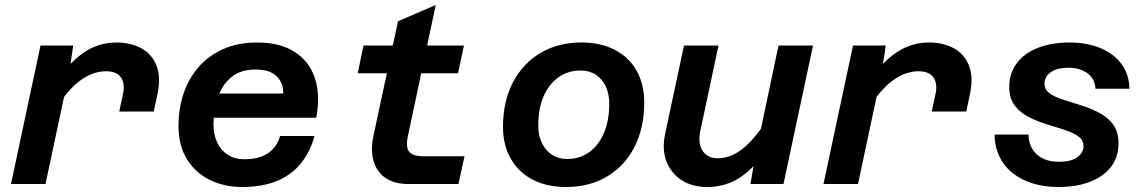

<svg xmlns="http://www.w3.org/2000/svg" viewBox="-20 -736 4590 768"><path d="M457 -290 472 -360Q481 -401 464 -426Q447 -451 404 -451Q353 -451 303 -415.5Q253 -380 202 -299L212 -420Q247 -468 283 -500.5Q319 -533 359 -549.5Q399 -566 446 -566Q504 -566 546 -542.5Q588 -519 606 -473.5Q624 -428 610 -360L595 -290ZM24 0 142 -554H273L257 -446L162 0Z M948 12Q876 12 818 -17Q760 -46 727 -100.5Q694 -155 694 -231Q694 -302 714.5 -362.5Q735 -423 775.5 -469Q816 -515 874.5 -540.5Q933 -566 1009 -566Q1100 -566 1158.5 -528.5Q1217 -491 1239.5 -423.5Q1262 -356 1245 -265H802L824 -362H1113Q1114 -404 1086.5 -431Q1059 -458 1003 -458Q940 -458 903 -425.5Q866 -393 850 -342.5Q834 -292 834 -238Q834 -198 848.5 -166.5Q863 -135 891 -117Q919 -99 957 -99Q1019 -99 1054.5 -125Q1090 -151 1100 -192H1238Q1221 -129 1184 -83Q1147 -37 1088.5 -12.5Q1030 12 948 12Z M1613 0Q1558 0 1522.5 -24Q1487 -48 1474.5 -91Q1462 -134 1473 -189L1572 -651L1723 -716L1611 -189Q1606 -164 1609 -146.5Q1612 -129 1627.5 -120Q1643 -111 1672 -111H1838L1814 0ZM1411 -443 1434 -554H1836L1812 -443Z M2245 12Q2167 12 2110.5 -17.5Q2054 -47 2023 -101.5Q1992 -156 1992 -228Q1992 -331 2032 -407Q2072 -483 2142.5 -524.5Q2213 -566 2306 -566Q2383 -566 2439.5 -536.5Q2496 -507 2526.5 -453Q2557 -399 2557 -326Q2557 -224 2517.5 -147.5Q2478 -71 2407.5 -29.5Q2337 12 2245 12ZM2248 -100Q2299 -100 2337 -127.5Q2375 -155 2396 -204.5Q2417 -254 2417 -321Q2417 -381 2385.5 -417.5Q2354 -454 2302 -454Q2252 -454 2213.5 -426.5Q2175 -399 2154 -350Q2133 -301 2133 -233Q2133 -194 2147.5 -164Q2162 -134 2188 -117Q2214 -100 2248 -100Z M2854 -554 2781 -211Q2771 -162 2790.5 -132.5Q2810 -103 2851 -103Q2900 -103 2945.5 -137Q2991 -171 3041 -246L3035 -121Q2985 -52 2930.5 -20Q2876 12 2809 12Q2749 12 2707 -15Q2665 -42 2646 -90Q2627 -138 2641 -203L2716 -554ZM3232 -554 3114 0H2982L3000 -108L3094 -554Z M3707 -290 3722 -360Q3731 -401 3714 -426Q3697 -451 3654 -451Q3603 -451 3553 -415.5Q3503 -380 3452 -299L3462 -420Q3497 -468 3533 -500.5Q3569 -533 3609 -549.5Q3649 -566 3696 -566Q3754 -566 3796 -542.5Q3838 -519 3856 -473.5Q3874 -428 3860 -360L3845 -290ZM3274 0 3392 -554H3523L3507 -446L3412 0Z M4211 12Q4158 12 4112 -2Q4066 -16 4031.5 -43Q3997 -70 3978 -109.5Q3959 -149 3958 -198H4094Q4095 -148 4127 -118.5Q4159 -89 4216 -89Q4264 -89 4289 -107Q4314 -125 4314 -152Q4314 -176 4292.5 -191Q4271 -206 4237 -217Q4203 -228 4165.5 -239.5Q4128 -251 4094 -268.5Q4060 -286 4038.5 -314.5Q4017 -343 4017 -388Q4017 -443 4047.5 -483.5Q4078 -524 4132.5 -545Q4187 -566 4259 -566Q4326 -566 4379.5 -544.5Q4433 -523 4464.5 -482Q4496 -441 4498 -381H4362Q4359 -423 4328.5 -444Q4298 -465 4254 -465Q4209 -465 4183.5 -447.5Q4158 -430 4158 -401Q4158 -377 4179.5 -362Q4201 -347 4235 -336.5Q4269 -326 4306.5 -314Q4344 -302 4377.5 -284.5Q4411 -267 4432.5 -238Q4454 -209 4454 -162Q4454 -109 4425 -70Q4396 -31 4342 -9.5Q4288 12 4211 12Z"/></svg>

Font: Azeret Mono Thin SemiBold
Style: Italic
Weight: 600
Italic angle: -12°
Version: Version 1.002